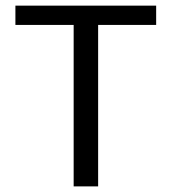

<svg xmlns="http://www.w3.org/2000/svg" viewBox="-20 -664 611 684"><path d="M329.6 0V-575.2H536.3V-643.9H34.9V-575.2H242.4V0Z"/></svg>

Font: Arad-VF Thin Dots1
Style: Regular
Weight: 100
Designer: Mohammad Darvishi
Version: Version 1.000;August 30, 2024;FontCreator 15.0.0.2992 64-bit